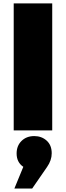

<svg xmlns="http://www.w3.org/2000/svg" viewBox="-20 -762 385 1122"><path d="M60.1 0V-742.2H285.2V0ZM64 339.8 116.2 212.9Q77.1 186.5 77.1 134.8Q77.1 89.8 106 61.5Q134.8 33.2 180.2 33.2Q223.1 33.2 252.7 59.8Q282.2 86.4 282.2 133.8Q282.2 174.8 254.9 213.9L168 339.8Z"/></svg>

Font: Trueno Black
Style: Regular
Weight: 900
Designer: Julieta Ulanovsky
Foundry: Julieta Ulanovsky
Version: Version 3.001b | FøM Fix